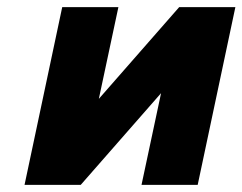

<svg xmlns="http://www.w3.org/2000/svg" viewBox="-20 -520 682 540"><path d="M49 0H207L433 -258L378 0H536L642 -500H484L258 -242L313 -500H155Z"/></svg>

Font: LT Wave Text Black Italic
Style: Regular
Weight: 900
Designer: Daniel Lyons
Version: Version 2.5 (Glyphs App)